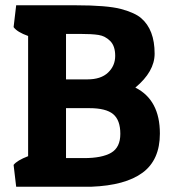

<svg xmlns="http://www.w3.org/2000/svg" viewBox="-20 -710 657 730"><path d="M31.7 -606.9 41.5 -689.9H268.6Q386.2 -689.9 440.4 -675.8Q493.7 -661.1 516.6 -641.1Q567.9 -597.2 567.9 -505.9Q567.9 -438 494.6 -377Q587.9 -330.1 587.9 -202.1Q587.9 -102.1 522.2 -53.5Q456.5 -4.9 326.7 0H41.5L31.7 -83Q44.9 -100.1 86.9 -116.2V-573.2Q45.4 -587.9 31.7 -606.9ZM282.7 -581.1H231V-408.2H312.5Q363.8 -408.2 390.9 -434.1Q418 -460 418 -497.6Q418 -535.2 398.9 -554.2Q379.9 -573.2 354.7 -577.1Q329.6 -581.1 282.7 -581.1ZM319.8 -298.8H231V-108.9H299.8Q367.7 -108.9 402.6 -129.2Q437.5 -149.4 437.5 -201.2Q437.5 -253.4 410.2 -276.1Q382.8 -298.8 319.8 -298.8Z"/></svg>

Font: Odor Mean Chey
Style: Regular
Weight: 400
Designer: Danh Hong
Version: Version 8.002; ttfautohint (v1.8.3)